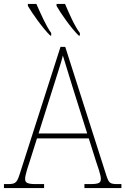

<svg xmlns="http://www.w3.org/2000/svg" viewBox="-23 -951 634 971"><path d="M375 -771H381V-784C354 -819 325 -886 306 -931H263V-921C283 -885 337 -808 375 -771ZM231 -771H236V-784C210 -819 181 -886 161 -931H118V-921C139 -885 193 -808 231 -771ZM-3 0H200V-20H158C111 -20 104 -29 104 -47C104 -67 122 -119 129 -140L164 -251H426L463 -134C470 -113 487 -66 487 -48C487 -28 481 -20 433 -20H404V0H591V-20H575C533 -20 528 -24 515 -63L307 -714H283L80 -81C63 -27 58 -20 16 -20H-3ZM172 -276 247 -513C262 -563 288 -638 295 -670C307 -631 328 -563 347 -501L418 -276Z"/></svg>

Font: Noto Serif SemiCondensed Thin
Style: Regular
Weight: 100
Width: 4
Designer: Monotype Design Team
Foundry: Monotype Imaging Inc.
Version: Version 2.015